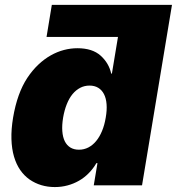

<svg xmlns="http://www.w3.org/2000/svg" viewBox="-20 -747 713 774"><path d="M32.7 -272.7Q49.4 -371.4 90.2 -433.2Q110.8 -464.1 134.8 -486.7Q158.7 -509.2 184.7 -523.8Q210.6 -538.4 237.7 -545.5Q264.9 -552.6 291.9 -552.6Q352.6 -552.6 386 -522.4Q419 -492.5 428.3 -450.3H431.1L455.6 -598H167.6L188.9 -727.3H673.3L552.6 0H358L372.9 -89.5H368.6Q355.5 -66.8 337.5 -48.7Q319.6 -30.5 298.1 -18.3Q276.6 -6 252.1 0.5Q227.6 7.1 201 7.1Q143.5 7.1 99.1 -23.4Q77.4 -38.7 61.4 -61.8Q45.5 -84.9 36.4 -115.9Q27.3 -147 26.1 -186.3Q24.9 -225.5 32.7 -272.7ZM298.3 -143.5Q318.5 -143.5 336.1 -152.5Q353.7 -161.6 367.5 -178.3Q381.4 -195 391.3 -218.9Q401.3 -242.9 406.2 -272.7Q411.6 -303.3 409.6 -327.2Q407.7 -351.2 399.1 -367.7Q390.6 -384.2 375.9 -393.1Q361.2 -402 340.9 -402Q320.7 -402 303.4 -393.1Q286.2 -384.2 272.5 -367.7Q258.9 -351.2 249.3 -327.2Q239.7 -303.3 234.4 -272.7Q229.4 -242.5 231.2 -218.4Q233 -194.2 241.1 -177.7Q249.3 -161.2 263.7 -152.3Q278.1 -143.5 298.3 -143.5Z"/></svg>

Font: Inter P Black
Style: Italic
Weight: 900
Italic angle: -9.40001°
Designer: Rasmus Andersson
Foundry: rsms
Version: Version 3.018;git-588b23468